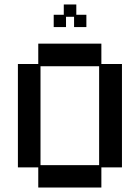

<svg xmlns="http://www.w3.org/2000/svg" viewBox="-20 -826 626 858"><path d="M151 12V-78H60V-540H151V-631H433V-540H525V-78H433V12ZM161 -88H423V-530H161ZM220 -705V-760H265V-806H321V-760H366V-705H311V-751H275V-705Z"/></svg>

Font: Pixelify Sans
Style: Regular
Weight: 400
Designer: Stefie Justprince
Foundry: Typecalism Foundryline
Version: Version 1.000;February 13, 2025;FontCreator 15.0.0.3015 64-b